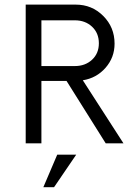

<svg xmlns="http://www.w3.org/2000/svg" viewBox="-20 -615 574 824"><path d="M335.4 -270.5 509.8 0H433.6L265.6 -267.6H157.7V0H90.3V-595.2H305.2Q374.5 -595.2 423.1 -546.6Q471.7 -498 471.7 -427.7Q471.7 -368.2 432.9 -324Q394 -279.8 335.4 -270.5ZM157.7 -331.5H301.3Q345.7 -331.5 375 -358.6Q404.3 -385.7 404.3 -429.2Q404.3 -473.1 375 -500.5Q345.7 -527.8 301.3 -527.8H157.7ZM166 188.5 225.6 48.8H307.1L211.9 188.5Z"/></svg>

Font: Now
Style: Regular
Weight: 400
Designer: Alfredo Marco Pradil
Foundry: Alfredo Marco Pradil
Version: Version 1.200;hotconv 1.0.109;makeotfexe 2.5.65596